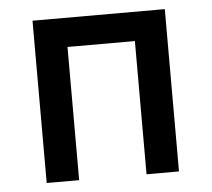

<svg xmlns="http://www.w3.org/2000/svg" viewBox="-43 -564 672 610"><g transform="rotate(-5 293.0 -259.0)"><path d="M400.4 0V-424.8H185.5V0H82V-517.6H503.9V0Z"/></g></svg>

Font: CaskaydiaMono NF
Style: Regular
Weight: 400
Designer: Aaron Bell
Foundry: Saja Typeworks
Version: Version 2111.001; ttfautohint (v1.8.4);Nerd Fonts 3.1.1